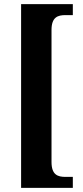

<svg xmlns="http://www.w3.org/2000/svg" viewBox="-20 -780 403 928"><path d="M82 128H332V75H297C260 75 229 66 229 3V-635C229 -698 260 -707 297 -707H332V-760H82Z"/></svg>

Font: Noto Serif Tamil ExtraCondensed ExtraBold
Style: Regular
Weight: 800
Width: 2
Designer: Indian Type Foundry, Tom Grace, and the Monotype Design Team
Foundry: Monotype Imaging Inc.
Version: Version 2.004